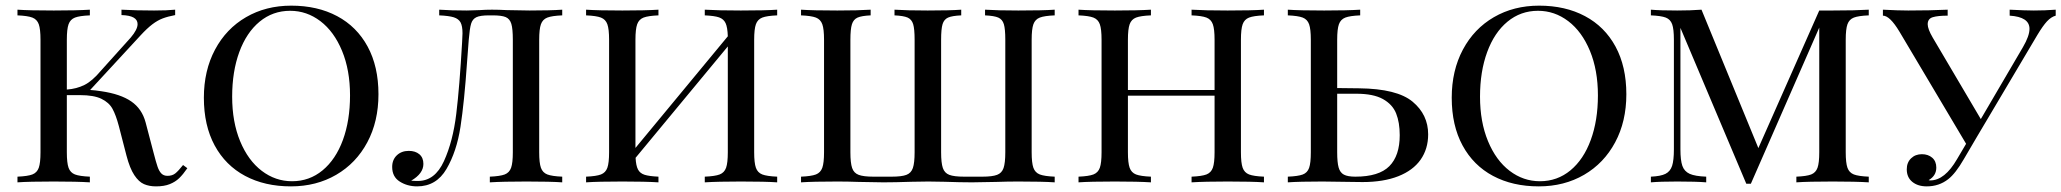

<svg xmlns="http://www.w3.org/2000/svg" viewBox="-20 -642 7258 676"><path d="M529.3 14.2Q505.4 14.2 487.1 6.3Q468.8 -1.5 452.9 -25.4Q437 -49.3 425.3 -94.2L398.4 -198.2Q388.2 -236.8 376 -259Q363.8 -281.2 336.9 -294.2Q310.1 -307.1 261.7 -307.1H215.3V-106Q215.3 -68.4 221.4 -51.3Q227.5 -34.2 243.9 -27.8Q260.3 -21.5 296.4 -20V0Q250 -2.9 169.4 -2.9Q83 -2.9 41.5 0V-20Q77.6 -21.5 94 -27.8Q110.4 -34.2 116.5 -51.3Q122.6 -68.4 122.6 -106V-502Q122.6 -539.6 116.5 -556.6Q110.4 -573.7 94 -580.1Q77.6 -586.4 41.5 -587.9V-607.9Q83 -605 169.4 -605Q250 -605 296.4 -607.9V-587.9Q260.3 -586.4 243.9 -580.1Q227.5 -573.7 221.4 -556.6Q215.3 -539.6 215.3 -502V-326.7Q249.5 -329.1 277.1 -342.8Q304.7 -356.4 335.4 -393.1L440.4 -509.8Q464.4 -538.1 464.4 -557.1Q464.4 -587.4 407.7 -588.9V-607.9Q460.9 -605 522.5 -605Q567.9 -605 596.7 -607.9V-588.9Q570.8 -584 552.7 -577.1Q534.7 -570.3 516.4 -556.4Q498 -542.5 474.6 -517.1L297.4 -325.2Q314.9 -324.2 336.4 -320.8Q404.3 -311 442.1 -284.9Q480 -258.8 492.7 -210.9L520.5 -105Q529.3 -70.8 534.7 -55.2Q540 -39.6 548.1 -31.2Q556.2 -22.9 569.8 -22.9Q586.4 -22.9 597.2 -31.5Q607.9 -40 624.5 -61L639.6 -49.8Q624.5 -27.8 610.8 -14.6Q597.2 -1.5 577.6 6.3Q558.1 14.2 529.3 14.2Z M698.2 0ZM1312.5 -310.1Q1312.5 -214.4 1273.2 -140.9Q1233.9 -67.4 1163.8 -26.6Q1093.8 14.2 1004.4 14.2Q912.1 14.2 843 -22.7Q773.9 -59.6 735.8 -129.9Q697.8 -200.2 697.8 -297.9Q697.8 -393.6 737.1 -467.3Q776.4 -541 846.2 -581.5Q916 -622.1 1005.4 -622.1Q1097.7 -622.1 1167 -585.2Q1236.3 -548.3 1274.4 -478Q1312.5 -407.7 1312.5 -310.1ZM797.4 -301.8Q797.4 -212.9 825.4 -145Q853.5 -77.1 901.6 -40.5Q949.7 -3.9 1008.3 -3.9Q1069.3 -3.9 1115.7 -42.2Q1162.1 -80.6 1187.3 -149.2Q1212.4 -217.8 1212.4 -306.2Q1212.4 -395 1184.3 -462.9Q1156.2 -530.8 1108.2 -567.4Q1060.1 -604 1001.5 -604Q940.4 -604 894 -565.7Q847.7 -527.3 822.5 -458.7Q797.4 -390.1 797.4 -301.8Z M1878.4 -502V-106Q1878.4 -68.4 1884.5 -51.3Q1890.6 -34.2 1907 -27.8Q1923.3 -21.5 1959.5 -20V0Q1918 -2.9 1833.5 -2.9Q1751.5 -2.9 1704.6 0V-20Q1740.7 -21.5 1757.1 -27.8Q1773.4 -34.2 1779.5 -51.3Q1785.6 -68.4 1785.6 -106V-502Q1785.6 -540.5 1780.3 -558.1Q1774.9 -575.7 1760.5 -581.8Q1746.1 -587.9 1714.8 -587.9H1701.7Q1670.4 -587.9 1657 -581.3Q1643.6 -574.7 1638.7 -558.6Q1633.8 -542.5 1630.4 -502L1624.5 -424.3Q1614.7 -282.7 1601.3 -195.6Q1587.9 -108.4 1552 -47.1Q1516.1 14.2 1448.7 14.2Q1414.1 14.2 1387.5 -2.7Q1360.8 -19.5 1360.8 -54.2Q1360.8 -79.6 1377.2 -95.2Q1393.6 -110.8 1419.4 -110.8Q1442.4 -110.8 1456.5 -98.9Q1470.7 -86.9 1470.7 -64.9Q1470.7 -30.8 1427.7 -5.9Q1436.5 -4.9 1451.7 -4.9Q1511.2 -4.9 1543 -74.5Q1574.7 -144 1586.4 -240.7Q1598.1 -337.4 1606.9 -491.7L1607.4 -502Q1608.4 -518.6 1608.4 -524.9Q1608.4 -550.3 1601.6 -563Q1594.7 -575.7 1577.6 -581.1Q1560.5 -586.4 1526.4 -587.9V-607.9Q1568.8 -605 1623.5 -605Q1632.8 -605 1669.4 -606.4Q1688 -607.9 1712.4 -607.9Q1736.8 -607.9 1764.6 -606.4Q1832 -605 1844.7 -605Q1918 -605 1959.5 -607.9V-587.9Q1923.3 -586.4 1907 -580.1Q1890.6 -573.7 1884.5 -556.6Q1878.4 -539.6 1878.4 -502Z M2635.3 -502V-106Q2635.3 -68.4 2641.4 -51.3Q2647.5 -34.2 2663.8 -27.8Q2680.2 -21.5 2716.3 -20V0Q2674.8 -2.9 2588.4 -2.9Q2508.3 -2.9 2461.4 0V-20Q2497.6 -21.5 2513.9 -27.8Q2530.3 -34.2 2536.4 -51.3Q2542.5 -68.4 2542.5 -106V-478.5L2217.8 -86.4Q2219.2 -58.6 2226.3 -45.2Q2233.4 -31.7 2249.5 -26.6Q2265.6 -21.5 2298.3 -20V0Q2252 -2.9 2171.4 -2.9Q2085 -2.9 2043.5 0V-20Q2079.6 -21.5 2095.9 -27.8Q2112.3 -34.2 2118.4 -51.3Q2124.5 -68.4 2124.5 -106V-502Q2124.5 -539.6 2118.4 -556.6Q2112.3 -573.7 2095.9 -580.1Q2079.6 -586.4 2043.5 -587.9V-607.9Q2085 -605 2171.4 -605Q2252 -605 2298.3 -607.9V-587.9Q2262.2 -586.4 2245.8 -580.1Q2229.5 -573.7 2223.4 -556.6Q2217.3 -539.6 2217.3 -502V-121.1L2542.5 -514.2Q2541.5 -545.9 2534.7 -560.5Q2527.8 -575.2 2511.7 -580.8Q2495.6 -586.4 2461.4 -587.9V-607.9Q2508.3 -605 2588.4 -605Q2674.3 -605 2716.3 -607.9V-587.9Q2680.2 -586.4 2663.8 -580.1Q2647.5 -573.7 2641.4 -556.6Q2635.3 -539.6 2635.3 -502Z M3612.3 -502V-106Q3612.3 -68.4 3618.4 -51.3Q3624.5 -34.2 3640.9 -27.8Q3657.2 -21.5 3693.4 -20V0Q3651.4 -2.9 3565.4 -2.9Q3527.3 -2.9 3487.8 -1.5Q3402.8 0 3402.3 0Q3361.8 0 3305.2 -2Q3262.2 -2.9 3248.5 -2.9Q3234.4 -2.9 3189.5 -2Q3130.9 0 3090.3 0Q3086.9 0 3003.4 -1.5Q2964.8 -2.9 2928.2 -2.9Q2842.3 -2.9 2800.3 0V-20Q2836.4 -21.5 2852.8 -27.8Q2869.1 -34.2 2875.2 -51.3Q2881.3 -68.4 2881.3 -106V-502Q2881.3 -539.6 2875.2 -556.6Q2869.1 -573.7 2852.8 -580.1Q2836.4 -586.4 2800.3 -587.9V-607.9Q2841.8 -605 2928.2 -605Q3001.5 -605 3045.4 -607.9V-587.9Q3013.7 -586.4 2999.3 -580.1Q2984.9 -573.7 2979.5 -556.6Q2974.1 -539.6 2974.1 -502V-106Q2974.1 -68.4 2980.2 -50.5Q2986.3 -32.7 3003.2 -26.4Q3020 -20 3055.2 -20H3119.1Q3154.8 -20 3171.4 -26.4Q3188 -32.7 3194.1 -50.5Q3200.2 -68.4 3200.2 -106V-502Q3200.2 -540 3195.1 -556.9Q3189.9 -573.7 3175.8 -580.1Q3161.6 -586.4 3129.4 -587.9V-607.9Q3172.9 -605 3246.1 -605Q3325.7 -605 3364.3 -607.9V-587.9Q3332 -586.4 3317.9 -580.1Q3303.7 -573.7 3298.6 -556.9Q3293.5 -540 3293.5 -502V-106Q3293.5 -68.4 3299.6 -50.5Q3305.7 -32.7 3322.3 -26.4Q3338.9 -20 3374.5 -20H3438.5Q3473.6 -20 3490.5 -26.4Q3507.3 -32.7 3513.4 -50.5Q3519.5 -68.4 3519.5 -106V-502Q3519.5 -540 3514.4 -556.9Q3509.3 -573.7 3494.9 -580.1Q3480.5 -586.4 3448.2 -587.9V-607.9Q3492.2 -605 3565.4 -605Q3651.9 -605 3693.4 -607.9V-587.9Q3657.2 -586.4 3640.9 -580.1Q3624.5 -573.7 3618.4 -556.6Q3612.3 -539.6 3612.3 -502Z M3777.8 0ZM4349.1 -502V-106Q4349.1 -68.4 4355.2 -51.3Q4361.3 -34.2 4377.7 -27.8Q4394 -21.5 4430.2 -20V0Q4388.7 -2.9 4302.2 -2.9Q4222.2 -2.9 4175.3 0V-20Q4211.4 -21.5 4227.8 -27.8Q4244.1 -34.2 4250.2 -51.3Q4256.3 -68.4 4256.3 -106V-305.2H3951.2V-106Q3951.2 -68.4 3957.3 -51.3Q3963.4 -34.2 3979.7 -27.8Q3996.1 -21.5 4032.2 -20V0Q3986.3 -2.9 3905.3 -2.9Q3819.3 -2.9 3777.3 0V-20Q3813.5 -21.5 3829.8 -27.8Q3846.2 -34.2 3852.3 -51.3Q3858.4 -68.4 3858.4 -106V-502Q3858.4 -539.6 3852.3 -556.6Q3846.2 -573.7 3829.8 -580.1Q3813.5 -586.4 3777.3 -587.9V-607.9Q3818.8 -605 3905.3 -605Q3986.3 -605 4032.2 -607.9V-587.9Q3996.1 -586.4 3979.7 -580.1Q3963.4 -573.7 3957.3 -556.6Q3951.2 -539.6 3951.2 -502V-325.2H4256.3V-502Q4256.3 -539.6 4250.2 -556.6Q4244.1 -573.7 4227.8 -580.1Q4211.4 -586.4 4175.3 -587.9V-607.9Q4222.2 -605 4302.2 -605Q4388.7 -605 4430.2 -607.9V-587.9Q4394 -586.4 4377.7 -580.1Q4361.3 -573.7 4355.2 -556.6Q4349.1 -539.6 4349.1 -502Z M5008.3 -168.9Q5008.3 -117.7 4981.7 -79.8Q4955.1 -42 4903.1 -21.5Q4851.1 -1 4777.3 -1L4738.3 -1.5Q4653.3 -2.9 4636.2 -2.9Q4556.2 -2.9 4514.2 0V-20Q4550.3 -21.5 4566.7 -27.6Q4583 -33.7 4589.1 -50.8Q4595.2 -67.9 4595.2 -106V-502Q4595.2 -539.6 4589.1 -556.6Q4583 -573.7 4566.7 -580.1Q4550.3 -586.4 4514.2 -587.9V-607.9Q4555.7 -605 4642.1 -605Q4723.1 -605 4769 -607.9V-587.9Q4732.9 -586.4 4716.6 -580.1Q4700.2 -573.7 4694.1 -556.6Q4688 -539.6 4688 -502V-332L4765.1 -331.1Q4898.9 -329.6 4953.6 -283.9Q5008.3 -238.3 5008.3 -168.9ZM4908.2 -166Q4908.2 -210.9 4895.5 -242.7Q4882.8 -274.4 4849.1 -293.2Q4815.4 -312 4755.4 -312H4688V-106Q4688 -70.3 4693.1 -52.2Q4698.2 -34.2 4711.7 -27.1Q4725.1 -20 4752 -20Q4835 -20 4871.6 -56.9Q4908.2 -93.8 4908.2 -166Z M5091.8 0ZM5706.1 -310.1Q5706.1 -214.4 5666.7 -140.9Q5627.4 -67.4 5557.4 -26.6Q5487.3 14.2 5397.9 14.2Q5305.7 14.2 5236.6 -22.7Q5167.5 -59.6 5129.4 -129.9Q5091.3 -200.2 5091.3 -297.9Q5091.3 -393.6 5130.6 -467.3Q5169.9 -541 5239.7 -581.5Q5309.6 -622.1 5398.9 -622.1Q5491.2 -622.1 5560.5 -585.2Q5629.9 -548.3 5668 -478Q5706.1 -407.7 5706.1 -310.1ZM5190.9 -301.8Q5190.9 -212.9 5219 -145Q5247.1 -77.1 5295.2 -40.5Q5343.3 -3.9 5401.9 -3.9Q5462.9 -3.9 5509.3 -42.2Q5555.7 -80.6 5580.8 -149.2Q5606 -217.8 5606 -306.2Q5606 -395 5577.9 -462.9Q5549.8 -530.8 5501.7 -567.4Q5453.6 -604 5395 -604Q5334 -604 5287.6 -565.7Q5241.2 -527.3 5216.1 -458.7Q5190.9 -390.1 5190.9 -301.8Z M5793 0ZM6478.5 -502V-106Q6478.5 -68.4 6484.6 -51.3Q6490.7 -34.2 6507.1 -27.8Q6523.4 -21.5 6559.6 -20V0Q6512.7 -2.9 6432.6 -2.9Q6346.7 -2.9 6304.7 0V-20Q6340.8 -21.5 6356.9 -27.8Q6373 -34.2 6379.2 -51.3Q6385.3 -68.4 6385.3 -106V-544.9L6144.5 4.9H6128.4L5896.5 -543.9V-116.2Q5896.5 -77.6 5903.3 -58.1Q5910.2 -38.6 5929 -30Q5947.8 -21.5 5987.3 -20V0Q5951.7 -2.9 5885.3 -2.9Q5825.7 -2.9 5792.5 0V-20Q5827.1 -21.5 5844 -30Q5860.8 -38.6 5867.2 -58.1Q5873.5 -77.6 5873.5 -116.2V-502Q5873.5 -539.6 5867.4 -556.6Q5861.3 -573.7 5845 -580.1Q5828.6 -586.4 5792.5 -587.9V-607.9Q5825.2 -605 5885.3 -605Q5932.6 -605 5970.7 -607.9L6170.9 -120.6L6385.3 -605H6432.6Q6512.7 -605 6559.6 -607.9V-587.9Q6523.4 -586.4 6507.1 -580.1Q6490.7 -573.7 6484.6 -556.6Q6478.5 -539.6 6478.5 -502Z M7217.8 -607.9V-586.9Q7201.7 -582.5 7187 -566.7Q7172.4 -550.8 7153.3 -519L6940.4 -160.2L6894.5 -82Q6865.2 -31.2 6839.4 -11.2Q6807.1 14.2 6763.7 14.2Q6732.4 14.2 6712.9 -1.7Q6693.4 -17.6 6693.4 -45.9Q6693.4 -69.8 6708.5 -84.5Q6723.6 -99.1 6746.6 -99.1Q6768.6 -99.1 6783 -86.7Q6797.4 -74.2 6797.4 -51.8Q6797.4 -23.4 6770.5 -7.8Q6772.5 -6.8 6776.4 -6.8Q6827.1 -6.8 6870.6 -82L6902.3 -135.7L6667.5 -530.8Q6633.8 -586.9 6609.4 -586.9V-607.9Q6663.6 -605 6698.7 -605Q6774.4 -605 6837.4 -607.9V-586.9Q6803.2 -586.9 6785.2 -581.5Q6767.1 -576.2 6767.1 -556.6Q6767.1 -540 6784.7 -509.8L6954.1 -222.7L7102.5 -476.1Q7125.5 -515.6 7125.5 -540.5Q7125.5 -582.5 7055.7 -586.9V-607.9Q7112.8 -605 7140.6 -605Q7179.7 -605 7217.8 -607.9Z"/></svg>

Font: Playfair Display SC
Style: Regular
Weight: 400
Designer: Claus Eggers Sørensen
Foundry: Claus Eggers Sørensen
Version: Version 1.004;PS 001.004;hotconv 1.0.70;makeotf.lib2.5.58329